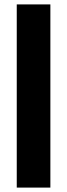

<svg xmlns="http://www.w3.org/2000/svg" viewBox="-20 -851 304 871"><path d="M56 0V-831H208.5V0Z"/></svg>

Font: Merriweather 28pt ExtraBold
Style: Regular
Weight: 800
Version: Version 2.100